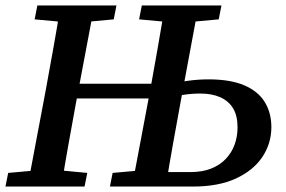

<svg xmlns="http://www.w3.org/2000/svg" viewBox="-28 -684 1047 704"><path d="M530 0 539 -53H669Q714 -53 746.5 -66Q779 -79 800.5 -102Q822 -125 832.5 -154.5Q843 -184 843 -217Q843 -260 826.5 -287Q810 -314 779.5 -327.5Q749 -341 707 -341Q675 -341 646 -336.5Q617 -332 588 -326L595 -377Q627 -383 663 -388Q699 -393 737 -393Q817 -393 868 -371Q919 -349 943 -309.5Q967 -270 967 -218Q967 -158 934 -108.5Q901 -59 837 -29.5Q773 0 680 0ZM-8 0 2 -50 136 -62H165L292 -50L282 0ZM73 0 140 -355Q154 -432 168 -509.5Q182 -587 194 -664H318L251 -309Q237 -232 223 -154.5Q209 -77 197 0ZM99 -613 109 -664H399L389 -613L259 -601H230ZM456 0 523 -355Q537 -432 550.5 -509.5Q564 -587 577 -664H700L634 -309Q620 -232 606 -154.5Q592 -77 580 0ZM482 -613 492 -664H784L774 -613L642 -601H613ZM375 0 385 -50 519 -62H541L531 0ZM199 -323 204 -377H585L581 -323Z"/></svg>

Font: Source Serif 4 18pt SemiBold
Style: Italic
Weight: 600
Italic angle: -12°
Designer: Frank Grießhammer
Foundry: Adobe Systems Incorporated
Version: Version 4.004;hotconv 1.0.116;makeotfexe 2.5.65601